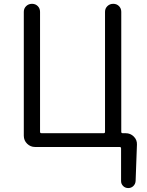

<svg xmlns="http://www.w3.org/2000/svg" viewBox="-20 -749 751 981"><path d="M599.6 -75.2Q599.6 -68.4 607.4 -68.4H622.1Q646.5 -68.4 663.6 -51.3Q680.7 -34.2 679.7 -10.7L672.9 175.8Q671.9 191.4 661.1 201.7Q650.4 211.9 635.3 211.9Q620.1 211.9 609.4 201.7Q598.6 191.4 598.6 175.8V9.8Q598.6 2 591.8 2H159.2Q135.7 2 118.7 -14.6Q101.6 -31.2 101.6 -55.7V-688.5Q101.6 -706.1 113.8 -717.8Q126 -729.5 143.6 -729.5Q161.1 -729.5 172.9 -717.8Q184.6 -706.1 184.6 -688.5V-75.2Q184.6 -68.4 192.4 -68.4H509.8Q516.6 -68.4 516.6 -75.2V-688.5Q516.6 -706.1 528.8 -717.8Q541 -729.5 558.6 -729.5Q576.2 -729.5 587.9 -717.8Q599.6 -706.1 599.6 -688.5Z"/></svg>

Font: Gen Jyuu Gothic Normal
Style: Regular
Weight: 300
Designer: [Source Han Sans]
Ryoko NISHIZUKA  (kana & ideographs); Paul D. Hunt (Latin, Greek & Cyrillic); Wenlong ZHANG  (bopomofo
Version: Version 1.002.20150607